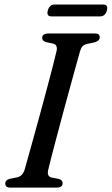

<svg xmlns="http://www.w3.org/2000/svg" viewBox="-20 -852 507 872"><path d="M199 -80.5Q192 -50.5 214.5 -45.5L247 -39.5Q264.5 -34 264.5 -20.5Q264.5 0 237.5 0H27Q14 0 9 -5Q4 -10 4 -18Q3.5 -34.5 24.5 -40L56 -46Q82.5 -51 92 -82Q98 -103.5 109.5 -144.5Q121 -185.5 135.5 -238Q150 -290.5 165.5 -347.2Q181 -404 195.2 -457.5Q209.5 -511 220.5 -554Q231.5 -597 237 -621Q243 -648 221 -654L190 -660.5Q171.5 -666 171.5 -679.5Q171.5 -700 202 -700H410.5Q423.5 -700 428.2 -695.5Q433 -691 433 -683Q433 -666.5 410.5 -660L376 -652.5Q362.5 -649.5 355.5 -642.8Q348.5 -636 344 -621Q337 -596 324.5 -551.2Q312 -506.5 297 -451.2Q282 -396 266.2 -338.2Q250.5 -280.5 236.8 -228Q223 -175.5 212.8 -136.2Q202.5 -97 199 -80.5ZM197 -804Q204.5 -831.5 228.5 -831.5H448.5Q472.5 -831.5 465.5 -804.5Q458 -777.5 434 -777.5H214Q190 -777.5 197 -804Z"/></svg>

Font: Fraunces 72pt S050
Style: Italic
Weight: 400
Italic angle: -16°
Version: Version 1.000; ttfautohint (v1.8.3)